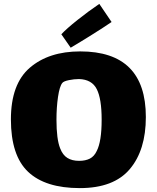

<svg xmlns="http://www.w3.org/2000/svg" viewBox="-20 -916 805 986"><path d="M36 -303Q36 -485 133.5 -568.5Q231 -652 392 -652Q729 -652 729 -315Q729 -145 646.5 -47.5Q564 50 390 50Q213 50 124.5 -33.5Q36 -117 36 -303ZM477 -141Q502 -190 502 -301Q502 -409 477 -458Q452 -508 386 -510Q361 -510 334 -504.5Q307 -499 300 -490Q286 -473 278 -419Q270 -365 270 -301Q270 -201 289 -154Q302 -120 326 -105Q350 -90 386 -90Q419 -90 441.5 -101.5Q464 -113 477 -141ZM490 -896 553 -803Q515 -777 452 -737.5Q389 -698 343 -671L295 -740Q322 -769 378 -813.5Q434 -858 490 -896Z"/></svg>

Font: Lalezar
Style: Bold
Weight: 700
Designer: Borna Izadpanah
Foundry: Borna Izadpanah
Version: Version 1.003;January 24, 2021;FontCreator 13.0.0.2683 64-bi